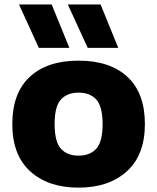

<svg xmlns="http://www.w3.org/2000/svg" viewBox="-20 -828 702 858"><path d="M331 10.5Q195.5 10.5 115.2 -62.2Q35 -135 35 -273.5Q35 -412 113 -484.5Q191 -557 331 -557Q471.5 -557 549.5 -484.5Q627.5 -412 627.5 -273.5Q627.5 -135.5 547 -62.5Q466.5 10.5 331 10.5ZM331 -132.5Q383 -132.5 410.8 -164Q438.5 -195.5 438.5 -273Q438.5 -352 410.5 -383Q382.5 -414 331 -414Q280 -414 252 -383Q224 -352 224 -274Q224 -195.5 251.8 -164Q279.5 -132.5 331 -132.5ZM372 -614 283 -808H429.5L508.5 -614ZM153.5 -614 65 -808H211L290 -614Z"/></svg>

Font: Encode Sans Semi Expanded ExtraBold
Style: Regular
Weight: 800
Width: 6
Designer: Multiple Designers
Foundry: Impallari Type
Version: Version 3.000; ttfautohint (v1.8.3) -l 8 -r 50 -G 200 -x 14 